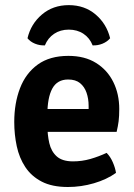

<svg xmlns="http://www.w3.org/2000/svg" viewBox="-20 -734 538 768"><path d="M120 -206.5V-298H334.5V-310.5Q334.5 -339 326.2 -363Q318 -387 300.2 -401.5Q282.5 -416 252.5 -416Q209 -416 189.2 -379.8Q169.5 -343.5 169.5 -275V-235.5Q169.5 -195 177.2 -161.5Q185 -128 207.2 -108.2Q229.5 -88.5 272 -88.5Q308 -88.5 341.8 -98.2Q375.5 -108 406.5 -122.5Q421.5 -107.5 431.2 -85Q441 -62.5 444 -42.5Q407 -16 355.8 -1Q304.5 14 251.5 14Q188.5 14 147 -7.5Q105.5 -29 81.2 -65.8Q57 -102.5 47 -149.2Q37 -196 37 -246Q37 -321 60 -381Q83 -441 131 -475.8Q179 -510.5 253.5 -510.5Q319 -510.5 364.2 -482.2Q409.5 -454 433.2 -406Q457 -358 457 -298Q457 -269 454.5 -249.2Q452 -229.5 446.5 -206.5ZM420.5 -581Q409 -567 389.8 -559.2Q370.5 -551.5 350.5 -552.5Q339 -582 314 -598.8Q289 -615.5 255 -615.5Q221.5 -615.5 196.5 -598.8Q171.5 -582 159.5 -552.5Q139.5 -551.5 120.2 -559.2Q101 -567 90 -581Q103.5 -638.5 147.8 -676Q192 -713.5 255 -713.5Q318.5 -713.5 362.5 -676Q406.5 -638.5 420.5 -581Z"/></svg>

Font: Signika SemiBold
Style: Regular
Weight: 600
Designer: Anna Giedry
Foundry: Anna Giedry
Version: Version 2.001